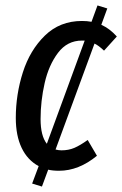

<svg xmlns="http://www.w3.org/2000/svg" viewBox="-20 -615 449 705"><path d="M327 -455 184 -66Q195 -63 206 -63Q232 -63 253 -72Q274 -81 302 -101L336 -43Q269 12 197 12Q173 12 157 8L134 70L98 59L122 -5Q81 -27 59.5 -72Q38 -117 38 -182Q38 -268 64 -349.5Q90 -431 145 -484.5Q200 -538 281 -538Q300 -538 316 -535L338 -595L374 -584L352 -524Q383 -510 409 -481L362 -429Q342 -448 327 -455ZM291 -466H281Q227 -466 193 -421Q159 -376 144 -310Q129 -244 129 -178Q129 -116 152 -87Z"/></svg>

Font: Fira Sans Extra Condensed
Style: Italic
Weight: 400
Width: 3
Italic angle: -8°
Designer: Carrois Corporate & Edenspiekermann AG
Foundry: Carrois Corporate GbR & Edenspiekermann AG
Version: Version 4.203